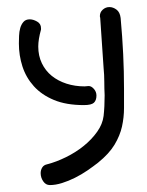

<svg xmlns="http://www.w3.org/2000/svg" viewBox="-20 -326 421 551"><path d="M97.7 -241.2Q89.8 -212.9 89.8 -192.4Q89.8 -166 100.1 -144.5Q110.4 -123 128.4 -108.4Q146.5 -93.8 170.9 -85.9Q195.3 -78.1 222.7 -78.1Q225.6 -78.1 228.5 -78.6Q231.4 -79.1 234.4 -79.1Q242.2 -79.1 249.5 -70.8Q256.8 -62.5 256.8 -51.8Q256.8 -38.1 249.5 -31.2Q242.2 -24.4 220.7 -24.4Q169.9 -24.4 134.8 -39.1Q99.6 -53.7 77.1 -78.6Q54.7 -103.5 44.4 -135.3Q34.2 -167 34.2 -201.2Q34.2 -210.9 34.7 -223.1Q35.2 -235.4 38.1 -245.6Q41 -255.9 47.4 -263.2Q53.7 -270.5 65.4 -270.5Q75.2 -270.5 86.4 -264.2Q97.7 -257.8 97.7 -245.1ZM326.2 -274.4Q331.1 -220.7 333.5 -170.9Q335.9 -121.1 335.9 -71.3Q335.9 -43 335.9 -16.1Q335.9 10.7 330.1 37.1Q324.2 63.5 308.6 89.4Q293 115.2 261.7 140.6Q248 151.4 231 163.1Q213.9 174.8 195.3 184.1Q176.8 193.4 158.2 199.2Q139.6 205.1 123 205.1Q111.3 205.1 104 194.3Q96.7 183.6 96.7 170.9Q96.7 162.1 101.1 154.8Q105.5 147.5 115.2 145.5Q141.6 138.7 169.4 125Q197.3 111.3 220.2 92.8Q243.2 74.2 258.8 52.2Q274.4 30.3 277.3 6.8Q280.3 -19.5 280.3 -52.7Q279.3 -71.3 279.3 -91.3Q279.3 -111.3 277.3 -130.9L267.6 -274.4Q267.6 -276.4 267.1 -276.9Q266.6 -277.3 266.6 -279.3Q266.6 -291 274.9 -298.3Q283.2 -305.7 293.9 -305.7Q304.7 -305.7 314.5 -298.3Q324.2 -291 326.2 -274.4Z"/></svg>

Font: Hi Melody Cyrillic
Style: Regular
Weight: 400
Version: Version 0.90 April 10, 2018